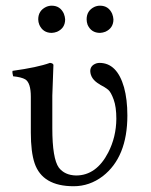

<svg xmlns="http://www.w3.org/2000/svg" viewBox="-20 -642 530 672"><path d="M113.8 -574.2Q113.8 -604.5 141.1 -617.7Q150.9 -622.1 161.1 -622.1Q190.9 -622.1 203.6 -593.8Q207.5 -583.5 208 -574.2Q208 -543.5 179.7 -530.8Q170.4 -527.3 161.1 -526.9Q130.4 -526.9 117.7 -555.2Q113.8 -564.9 113.8 -574.2ZM283.2 -574.2Q283.2 -604.5 310.1 -617.7Q319.8 -622.1 330.1 -622.1Q359.9 -622.1 372.6 -593.8Q376.5 -583.5 377 -574.2Q377 -543.5 348.6 -530.8Q339.4 -527.3 330.1 -526.9Q299.3 -526.9 286.6 -555.2Q283.2 -564.9 283.2 -574.2ZM163.1 -307.1V-193.8Q163.1 -86.9 186 -55.2Q206.5 -28.8 246.1 -27.8Q317.4 -27.8 358.9 -108.4Q386.7 -162.6 387.2 -226.1Q387.2 -268.1 377.7 -293.9Q368.2 -319.8 358.6 -327.9Q349.1 -335.9 330.1 -345.7Q329.6 -345.7 329.1 -346.7L328.1 -347.2Q296.9 -365.2 295.9 -393.1Q295.9 -413.1 317.9 -420.4Q323.7 -421.9 328.1 -421.9Q389.6 -421.9 414.1 -336.4Q425.8 -293.9 425.8 -237.8Q425.8 -92.3 339.8 -25.4Q293.5 9.8 237.8 9.8Q128.4 9.8 101.1 -70.8Q87.9 -109.9 87.9 -178.2V-303.2Q87.9 -352.1 68.4 -364.3Q54.7 -372.1 25.9 -375Q22.5 -387.7 23.9 -394Q111.8 -406.2 154.8 -421.9Q165.5 -420.9 167 -415Q167 -414.1 163.1 -307.1Z"/></svg>

Font: Linux Libertine Display O
Style: Regular
Weight: 400
Designer: Philipp H. Poll
Foundry: Philipp H. Poll
Version: Version 5.0.9